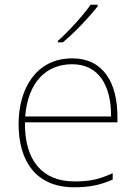

<svg xmlns="http://www.w3.org/2000/svg" viewBox="-20 -879 580 816"><path d="M395 -852V-859H365C336 -816 271 -745 226 -705V-699H247C300 -743 360 -807 395 -852ZM287 -631C133 -631 59 -501 59 -352C59 -197 130 -83 296 -83C360 -83 408 -93 459 -116V-143C397 -115 360 -108 296 -108C159 -108 84 -198 86 -359H479V-384C479 -523 422 -631 287 -631ZM287 -606C399 -606 453 -516 452 -384H87C99 -529 175 -606 287 -606Z"/></svg>

Font: Noto Sans Kannada UI Thin
Style: Regular
Weight: 100
Designer: Jelle Bosma - Monotype Design Team
Foundry: Monotype Imaging Inc.
Version: Version 2.005